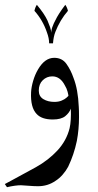

<svg xmlns="http://www.w3.org/2000/svg" viewBox="-40 -543 408 797"><path d="M287 -99Q288 -87 288 -57Q288 -6 279 42Q267 99 243 149Q234 166 220 182Q206 198 190 208Q158 230 118 230Q101 230 77 228Q55 226 47 226Q24 226 -11 234L-20 221Q-4 213 8 206Q88 163 109 151Q161 122 198.5 81.5Q236 41 249 -11Q256 -42 254 -92Q248 -75 231 -61Q214 -47 179 -47Q133 -47 112 -70Q86 -97 89 -160Q90 -181 97.5 -207Q105 -233 118 -255Q146 -303 185 -303Q218 -303 236 -277.5Q254 -252 265 -220Q284 -172 287 -99ZM177 -226Q154 -226 137.5 -210Q121 -194 121 -167Q121 -143 140 -131.5Q159 -120 186 -120Q203 -120 216 -125.5Q229 -131 235.5 -137Q242 -143 244 -145Q244 -149 240.5 -162.5Q237 -176 229 -189Q210 -226 177 -226ZM190 -411Q182 -391 180 -363H164Q164 -384 155 -408Q138 -459 103 -498Q106 -513 113 -523Q144 -486 157 -458Q160 -452 168 -430Q171 -421 172 -415Q173 -409 173 -407Q173 -409 173.5 -415Q174 -421 177 -430Q184 -449 190 -459Q201 -483 231 -523Q239 -512 242 -498Q209 -460 190 -411Z"/></svg>

Font: Mirza
Style: Regular
Weight: 400
Designer: Arabic design by Kourosh Beigpour, Latin design by Eduardo Tunni, engineering by Lasse Fister
Version: Version 1.000